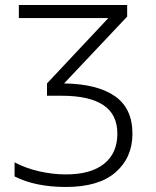

<svg xmlns="http://www.w3.org/2000/svg" viewBox="-20 -734 621 764"><path d="M486 -714V-668L235 -402Q367 -400 437 -351.5Q507 -303 507 -202Q507 -107 440 -48.5Q373 10 242 10Q182 10 130.5 -0.5Q79 -11 38 -32V-88Q81 -65 135 -52.5Q189 -40 242 -40Q342 -40 394.5 -82.5Q447 -125 447 -202Q447 -279 391 -316Q335 -353 226 -353H167V-402L411 -662H55V-714Z"/></svg>

Font: RS Noto Sans Light
Style: Regular
Weight: 300
Designer: Monotype Design Team
Foundry: Monotype Imaging Inc.
Version: Version 3.10